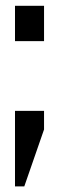

<svg xmlns="http://www.w3.org/2000/svg" viewBox="-20 -508 205 667"><path d="M32.1 -122.9H133V-58.2L64.4 139.5H32.1ZM32.1 -365V-487.9H133V-365Z"/></svg>

Font: Teko Variable Light
Style: Regular
Weight: 300
Designer: Manushi Parikh, Jonny Pinhorn
Foundry: Indian Type Foundry
Version: Version 3.000